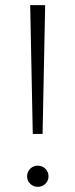

<svg xmlns="http://www.w3.org/2000/svg" viewBox="-20 -720 292 744"><path d="M97 -700H155L145 -201H107ZM85 -37Q85 -54 97 -66Q109 -78 126 -78Q144 -78 156 -66Q168 -54 168 -37Q168 -20 156 -8Q144 4 126 4Q109 4 97 -8Q85 -20 85 -37Z"/></svg>

Font: Montserrat Alternates Light
Style: Regular
Weight: 300
Designer: Julieta Ulanovsky
Foundry: Julieta Ulanovsky
Version: Version 7.200